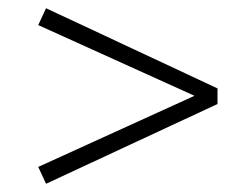

<svg xmlns="http://www.w3.org/2000/svg" viewBox="-20 -464 590 467"><path d="M509 -249V-211L92 -17L73 -58L453 -231L73 -403L92 -444Z"/></svg>

Font: Ysabeau Infant Semilight
Style: Italic
Weight: 300
Italic angle: -12°
Designer: Christian Thalmann (Catharsis Fonts)
Version: Version 0.003